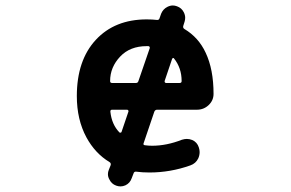

<svg xmlns="http://www.w3.org/2000/svg" viewBox="-20 -627 1040 687"><path d="M395.5 37.1Q378.9 31.2 371.1 14.6Q366.2 5.9 366.2 -3.9Q366.2 -11.7 369.1 -18.6L376 -36.1Q377.9 -43 372.1 -46.9Q320.3 -78.1 289.1 -135.7Q254.9 -199.2 254.9 -283.2Q254.9 -411.1 322.8 -484.4Q390.6 -557.6 504.9 -557.6Q525.4 -557.6 541 -555.7Q548.8 -554.7 550.8 -561.5L556.6 -578.1Q563.5 -594.7 579.1 -602.5Q588.9 -607.4 598.6 -607.4Q605.5 -607.4 613.3 -604.5Q629.9 -598.6 637.7 -583Q642.6 -573.2 642.6 -563.5Q642.6 -556.6 640.6 -549.8L635.7 -534.2Q633.8 -527.3 639.6 -523.4Q690.4 -493.2 715.8 -438.5Q744.1 -378.9 744.1 -291Q744.1 -267.6 726.6 -251Q709 -234.4 684.6 -234.4H542Q535.2 -234.4 532.2 -227.5L494.1 -115.2Q491.2 -108.4 498 -107.4Q510.7 -105.5 524.4 -105.5Q576.2 -105.5 630.9 -127Q640.6 -129.9 648.4 -129.9Q658.2 -129.9 668 -126Q685.5 -118.2 691.4 -99.6Q694.3 -90.8 694.3 -83Q694.3 -71.3 689.5 -60.5Q680.7 -42 661.1 -35.2Q589.8 -9.8 514.6 -9.8Q489.3 -9.8 467.8 -12.7Q460 -13.7 458 -6.8L451.2 10.7Q445.3 28.3 428.7 36.1Q419.9 40 411.1 40Q403.3 40 395.5 37.1ZM380.9 -234.4Q374 -234.4 375 -226.6Q379.9 -181.6 407.2 -153.3Q408.2 -152.3 410.2 -152.3Q411.1 -152.3 411.1 -152.3Q414.1 -152.3 415 -155.3L439.5 -227.5Q440.4 -229.5 439 -231.9Q437.5 -234.4 434.6 -234.4ZM623 -330.1Q629.9 -330.1 629.9 -336.9Q629.9 -383.8 602.5 -418Q601.6 -419.9 599.1 -419.4Q596.7 -418.9 595.7 -416L569.3 -337.9Q568.4 -335 569.8 -332.5Q571.3 -330.1 574.2 -330.1ZM466.8 -330.1Q473.6 -330.1 475.6 -337.9L515.6 -454.1Q516.6 -457 515.1 -459.5Q513.7 -461.9 510.7 -461.9Q507.8 -461.9 504.9 -461.9Q445.3 -461.9 410.2 -424.8Q374 -386.7 374 -336.9Q374 -330.1 380.9 -330.1Z"/></svg>

Font: Rounded Mgen+ 1mn medium
Style: Regular
Weight: 500
Designer: [Source Han Sans]
Ryoko NISHIZUKA  (kana & ideographs); Paul D. Hunt (Latin, Greek & Cyrillic); Wenlong ZHANG  (bopomofo
Version: Version 1.059.20150602